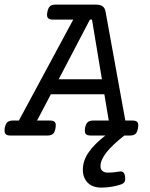

<svg xmlns="http://www.w3.org/2000/svg" viewBox="-45 -600 665 850"><path d="M431.6 164.1Q445.8 164.1 459.2 162.8Q472.7 161.6 485.8 159.2Q505.4 156.2 508.8 182.6Q510.7 196.3 506.6 204.3Q502.4 212.4 491.2 216.3Q473.1 222.7 450.2 226.6Q427.2 230.5 403.8 230.5Q364.3 230.5 343 208.5Q321.8 186.5 321.8 151.4Q321.8 110.8 347.7 74Q373.5 37.1 421.4 0H356.9Q340.3 0 334.5 -7.3Q328.6 -14.6 331.5 -33.2Q335 -51.8 343.3 -59.1Q351.6 -66.4 368.2 -66.4H436.5L417 -182.6H180.2L119.1 -66.4H175.8Q192.4 -66.4 198.2 -59.1Q204.1 -51.8 200.7 -33.2Q197.8 -14.6 189.5 -7.3Q181.2 0 164.6 0H1.5Q-15.1 0 -21 -7.3Q-26.9 -14.6 -23.9 -33.2Q-20.5 -51.8 -12.2 -59.1Q-3.9 -66.4 12.7 -66.4H38.6L279.3 -513.2H189.5Q172.9 -513.2 167 -520.5Q161.1 -527.8 164.6 -546.4Q168 -564.9 176.3 -572.3Q184.6 -579.6 201.2 -579.6H378.9Q398.4 -579.6 408.9 -572.3Q419.4 -564.9 422.4 -547.9L509.8 -66.4H541Q557.6 -66.4 563.5 -59.1Q569.3 -51.8 565.9 -33.2Q563 -14.6 554.7 -7.3Q546.4 0 529.8 0H505.4Q450.7 43 425.3 75.9Q399.9 108.9 399.9 135.3Q399.9 149.4 408.4 156.7Q417 164.1 431.6 164.1ZM214.8 -249H406.2L362.3 -513.2H353Z"/></svg>

Font: Courier Prime
Style: Italic
Weight: 400
Monospace: yes
Designer: Alan Dague-Greene
Foundry: Quote-Unquote Apps
Version: Version 1.202